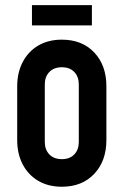

<svg xmlns="http://www.w3.org/2000/svg" viewBox="-20 -715 482 748"><path d="M221 12.5Q168.5 12.5 129.5 -10.2Q90.5 -33 68.8 -74Q47 -115 47 -169.5V-378.5Q47 -432.5 68.8 -473.8Q90.5 -515 129.5 -537.8Q168.5 -560.5 221 -560.5Q300 -560.5 347.2 -510.5Q394.5 -460.5 394.5 -378.5V-169.5Q394.5 -88 347.2 -37.8Q300 12.5 221 12.5ZM221 -95Q252 -95 269.5 -113.5Q287 -132 287 -162V-386Q287 -416 269.5 -434.5Q252 -453 221 -453Q190 -453 172.2 -434.5Q154.5 -416 154.5 -386V-162Q154.5 -132 172.2 -113.5Q190 -95 221 -95ZM104.5 -695H338V-616H104.5Z"/></svg>

Font: Mohave Light SemiBold
Style: Regular
Weight: 600
Version: Version 2.003